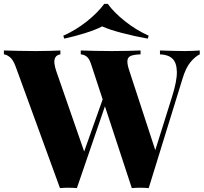

<svg xmlns="http://www.w3.org/2000/svg" viewBox="-33 -968 1049 989"><path d="M996 -708V-688Q974 -678 949 -649Q924 -620 906 -559L733 1Q723 0 712 -0.5Q701 -1 689 -1Q679 -1 667.5 -0.5Q656 0 646 1L436 -638Q427 -666 413.5 -676.5Q400 -687 383 -688V-708Q414 -707 456 -706Q498 -705 541 -705Q586 -705 626 -706Q666 -707 691 -708V-688Q660 -687 643 -681Q626 -675 623.5 -657.5Q621 -640 633 -604L772 -179L746 -128L853 -469Q879 -551 878 -598.5Q877 -646 854.5 -666.5Q832 -687 791 -688V-708Q828 -707 857.5 -706Q887 -705 919 -705Q940 -705 960.5 -706Q981 -707 996 -708ZM278 -708V-688Q259 -685 252 -672Q245 -659 247.5 -640.5Q250 -622 256 -604L407 -169L380 -130L504 -479L518 -451L363 1Q353 0 341.5 -0.5Q330 -1 319 -1Q308 -1 297 -0.5Q286 0 276 1L48 -624Q35 -660 18 -673.5Q1 -687 -13 -688V-708Q19 -707 64 -706Q109 -705 150 -705Q191 -705 224 -706Q257 -707 278 -708ZM522 -948Q555 -903 611 -858.5Q667 -814 733 -784L728 -769Q661 -781 596 -798Q531 -815 493 -832Q461 -815 407 -798Q353 -781 298 -769L293 -784Q358 -813 414 -857.5Q470 -902 504 -948Z"/></svg>

Font: Playfair Display ExtraBold
Style: Regular
Weight: 800
Designer: Claus Eggers Sørensen
Foundry: Claus Eggers Sørensen
Version: Version 1.203